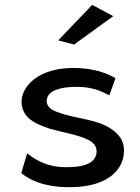

<svg xmlns="http://www.w3.org/2000/svg" viewBox="-20 -763 572 785"><path d="M218 -598 283 -581 443 -697 357 -743ZM67 -55C124 -10 200 5 280 2C421 -2 487 -69 487 -148C487 -199 452 -230 406 -252C352 -277 265 -283 209 -307C189 -315 171 -327 171 -350C171 -389 218 -404 267 -407C326 -411 374 -403 427 -373L452 -443C395 -478 319 -489 250 -484C132 -475 71 -410 68 -350C68 -285 116 -259 183 -237C234 -222 296 -213 337 -193C357 -184 375 -169 375 -144C375 -100 329 -82 274 -80C208 -76 152 -88 91 -136Z"/></svg>

Font: Bluebird
Style: LiExt
Weight: 300
Designer: Jasper
Foundry: Cannot Into Space Fonts
Version: Version 0.98